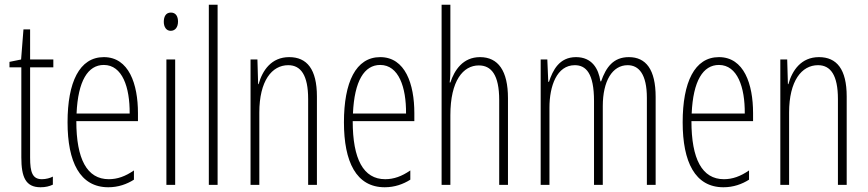

<svg xmlns="http://www.w3.org/2000/svg" viewBox="-20 -780 3660 810"><path d="M157 -24C117 -24 107 -53 107 -115V-496H205V-529H107V-656H79L69 -529L20 -519V-496H70V-116C70 -33 88 10 151 10C172 10 188 6 203 -1V-35C192 -29 174 -24 157 -24Z M418 -539C315 -539 265 -433 265 -264C265 -97 317 10 437 10C479 10 515 -3 545 -22V-61C509 -36 475 -24 439 -24C347 -24 302 -109 302 -269H562V-303C562 -425 524 -539 418 -539ZM418 -506C496 -506 528 -412 527 -301H303C309 -439 351 -506 418 -506Z M701 -727C679 -727 671 -709 671 -688C671 -667 681 -650 700 -650C719 -650 731 -665 731 -689C731 -709 723 -727 701 -727ZM719 -529H682V0H719Z M898 0V-760H861V0Z M1200 -539C1125 -539 1087 -483 1071 -425H1069L1066 -529H1037V0H1074V-305C1074 -439 1127 -505 1196 -505C1249 -505 1280 -463 1280 -362V0H1317V-373C1317 -488 1275 -539 1200 -539Z M1584 -539C1481 -539 1431 -433 1431 -264C1431 -97 1483 10 1603 10C1645 10 1681 -3 1711 -22V-61C1675 -36 1641 -24 1605 -24C1513 -24 1468 -109 1468 -269H1728V-303C1728 -425 1690 -539 1584 -539ZM1584 -506C1662 -506 1694 -412 1693 -301H1469C1475 -439 1517 -506 1584 -506Z M1880 -503V-760H1843V0H1880V-294C1880 -440 1934 -504 2000 -504C2052 -504 2086 -465 2086 -358V0H2123V-366C2123 -481 2082 -539 2005 -539C1933 -539 1897 -484 1880 -432H1877C1880 -455 1880 -472 1880 -503Z M2633 -539C2568 -539 2537 -497 2516 -437H2513C2505 -491 2477 -539 2410 -539C2339 -539 2312 -483 2296 -435H2293L2289 -529H2261V0H2298V-326C2298 -417 2329 -505 2405 -505C2452 -505 2486 -471 2486 -354V0H2523V-332C2523 -438 2563 -505 2628 -505C2675 -505 2709 -467 2709 -367V0H2746V-371C2746 -487 2705 -539 2633 -539Z M3013 -539C2910 -539 2860 -433 2860 -264C2860 -97 2912 10 3032 10C3074 10 3110 -3 3140 -22V-61C3104 -36 3070 -24 3034 -24C2942 -24 2897 -109 2897 -269H3157V-303C3157 -425 3119 -539 3013 -539ZM3013 -506C3091 -506 3123 -412 3122 -301H2898C2904 -439 2946 -506 3013 -506Z M3435 -539C3360 -539 3322 -483 3306 -425H3304L3301 -529H3272V0H3309V-305C3309 -439 3362 -505 3431 -505C3484 -505 3515 -463 3515 -362V0H3552V-373C3552 -488 3510 -539 3435 -539Z"/></svg>

Font: Noto Sans Lao UI ExtCond ExtLt
Style: Regular
Weight: 200
Width: 2
Designer: Monotype Design Team
Foundry: Monotype Imaging Inc.
Version: Version 2.000